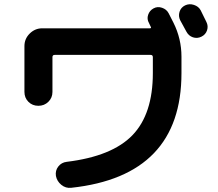

<svg xmlns="http://www.w3.org/2000/svg" viewBox="-20 -852 1040 917"><path d="M938.5 -802.7Q943.4 -793 952.6 -773.9Q961.9 -754.9 965.8 -747.1Q975.6 -727.5 968.8 -707Q961.9 -686.5 941.9 -676.8Q921.9 -667 901.4 -673.8Q880.9 -680.7 870.1 -701.2Q861.3 -718.8 840.8 -754.9Q831.1 -774.4 837.4 -795.4Q843.8 -816.4 863.8 -826.2Q883.8 -835.9 906.2 -828.6Q928.7 -821.3 938.5 -802.7ZM96.7 -413.1V-631.8Q96.7 -667 122.1 -691.9Q147.5 -716.8 181.6 -716.8H695.3Q704.1 -716.8 700.2 -723.6L691.4 -742.2Q680.7 -760.7 687.5 -781.2Q694.3 -801.8 713.4 -812Q732.4 -822.3 753.9 -814.9Q775.4 -807.6 785.2 -789.1Q800.8 -758.8 808.6 -743.2Q846.7 -667 846.7 -581.1V-502.9Q846.7 -11.7 320.3 44.9Q293.9 47.9 272.9 30.8Q252 13.7 247.1 -11.7Q243.2 -37.1 258.3 -56.6Q273.4 -76.2 298.8 -79.1Q515.6 -105.5 612.8 -206.5Q710 -307.6 710 -502.9V-579.1Q710 -589.8 699.2 -589.8H241.2Q230.5 -589.8 230.5 -579.1V-413.1Q230.5 -384.8 210.9 -365.7Q191.4 -346.7 163.1 -346.7Q134.8 -346.7 115.7 -365.7Q96.7 -384.8 96.7 -413.1Z"/></svg>

Font: Rounded-X Mgen+ 1m bold
Style: Bold
Weight: 700
Designer: [Source Han Sans]
Ryoko NISHIZUKA  (kana & ideographs); Paul D. Hunt (Latin, Greek & Cyrillic); Wenlong ZHANG  (bopomofo
Version: Version 1.059.20150602